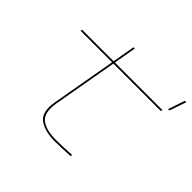

<svg xmlns="http://www.w3.org/2000/svg" viewBox="-168 -938 1151 1151"><g transform="rotate(45 408.0 -362.0)"><path d="M423.5 5Q339 5 291 -29.8Q243 -64.5 260 -161.5L332.5 -573H65.5L67.5 -584H334.5L359.5 -727.5H370.5L345.5 -584H748L746 -573H343.5L271.5 -165Q255.5 -74 296.2 -40Q337 -6 423.5 -6Q490.5 -6 556 -11L554.5 0Q491.5 5 423.5 5ZM768.5 -611.5 804 -718H816.5L779.5 -611.5Z"/></g></svg>

Font: Anybody UltraExpanded Thin
Style: Italic
Weight: 100
Width: 9
Italic angle: -10°
Designer: Tyler Finck
Foundry: Etcetera Type Company
Version: Version 1.010; ttfautohint (v1.8.3) -l 8 -r 50 -G 200 -x 14 